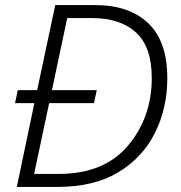

<svg xmlns="http://www.w3.org/2000/svg" viewBox="-20 -734 712 754"><path d="M46 0H207Q350 0 445.5 -58Q541 -116 589 -213Q637 -310 637 -427Q637 -572 562 -643Q487 -714 354 -714H197L126 -380H50L39 -329H115ZM114 -51 173 -329H349L360 -380H184L244 -663H343Q452 -663 514 -606.5Q576 -550 576 -428Q576 -273 482.5 -162Q389 -51 210 -51Z"/></svg>

Font: Noto Sans UI Light
Style: Italic
Weight: 300
Italic angle: -12°
Designer: Monotype Design Team
Foundry: Monotype Imaging Inc.
Version: Version 1.901